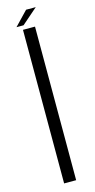

<svg xmlns="http://www.w3.org/2000/svg" viewBox="-135 -912 469 948"><g transform="rotate(-15 100.0 -438.5)"><path d="M67 0H128.5V-785H67ZM39.5 -806H75.5L157 -877H107.5Z"/></g></svg>

Font: Anybody Thin Light
Style: Regular
Weight: 300
Version: Version 1.113;gftools[0.9.25]